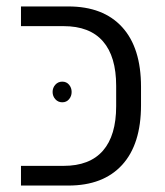

<svg xmlns="http://www.w3.org/2000/svg" viewBox="-20 -575 511 595"><path d="M45 -61H177Q258 -61 299 -108Q340 -155 340 -246V-309Q340 -400 299 -447Q258 -494 177 -494H45V-555H192Q300 -555 358.5 -491Q417 -427 417 -306V-249Q417 -128 358.5 -64Q300 0 192 0H45ZM202 -290Q202 -277 194 -267.5Q186 -258 173 -258Q160 -258 151.5 -267.5Q143 -277 143 -290Q143 -303 151.5 -312.5Q160 -322 173 -322Q186 -322 194 -312.5Q202 -303 202 -290Z"/></svg>

Font: Assistant-zap
Style: zap
Weight: 400
Designer: Hebrew By Ben Nathan, Latin by Paul Hunt
Version: Version 2.001